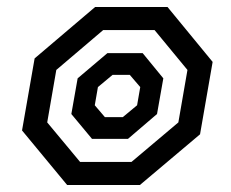

<svg xmlns="http://www.w3.org/2000/svg" viewBox="-20 -554 661 549"><path d="M43 -181 79 -387 252 -534H459L588 -377L552 -170L380 -25H172ZM356 -91 490 -204 516 -354 422 -468H275L141 -354L115 -204L209 -91ZM184 -228 202 -330 287 -402H388L447 -330L429 -228L346 -157H243ZM331 -219 372 -253 381 -305 351 -340H302L260 -305L251 -253L280 -219Z"/></svg>

Font: Chakra Petch
Style: Italic
Weight: 400
Italic angle: -10°
Designer: Katatrad Aksorn Co.,Ltd.
Foundry: Cadson Demak Co.,Ltd.
Version: Version 1.000; ttfautohint (v1.6)